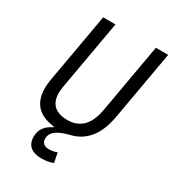

<svg xmlns="http://www.w3.org/2000/svg" viewBox="-213 -808 1016 1129"><g transform="rotate(30 295.0 -243.0)"><path d="M250 207C276.9 207 303.2 202.1 327.1 193.4L314.5 127.9C297.9 134.3 279.3 138.2 260.7 138.2C227.5 138.2 210 123 210 94.2C210 39.6 268.1 19 321.3 3.9C421.4 -17.1 484.4 -92.8 507.3 -222.7L590.3 -693.4H506.8L423.8 -222.7C405.8 -118.2 353 -64.9 268.1 -64.9C171.9 -64.9 130.9 -119.1 149.4 -222.7L232.4 -693.4H148.9L65.9 -222.7C41.5 -84.5 93.8 -5.9 218.8 7.8V13.2C172.9 33.7 145.5 69.8 145.5 116.7C145.5 176.8 181.2 207 250 207Z"/></g></svg>

Font: Cascadia Code PL SemiLight
Style: Italic
Weight: 350
Italic angle: -10°
Monospace: yes
Designer: Aaron Bell
Foundry: Saja Typeworks
Version: Version 2404.023